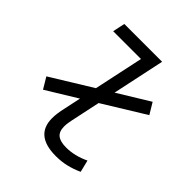

<svg xmlns="http://www.w3.org/2000/svg" viewBox="-199 -838 977 977"><g transform="rotate(45 290.0 -349.0)"><path d="M76 -181 40 -241 261 -377 318 -644H118L132 -710H404L344 -428L514 -532L550 -472L324 -333L290 -173Q288 -163 286 -150.5Q284 -138 284 -125Q284 -89 304 -72.5Q324 -56 367 -56Q428 -56 491 -86L507 -21Q472 -5 436.5 3.5Q401 12 361 12Q211 12 211 -111Q211 -128 213 -143.5Q215 -159 217 -169L241 -282Z"/></g></svg>

Font: Sometype Mono
Style: Italic
Weight: 400
Italic angle: -12°
Monospace: yes
Designer: Ryoichi Tsunekawa
Foundry: Dharma Type
Version: Version 1.000; ttfautohint (v1.8.3)